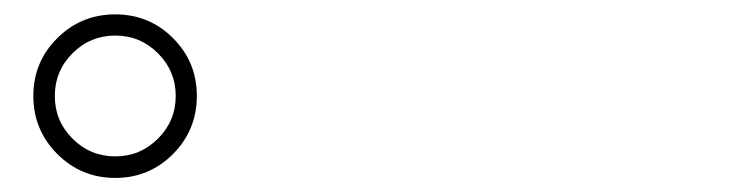

<svg xmlns="http://www.w3.org/2000/svg" viewBox="-20 -862 1040 270"><path d="M142.1 -611.8Q94.2 -611.8 60.5 -645.5Q26.9 -679.2 26.9 -727.1Q26.9 -774.9 60.5 -808.3Q94.2 -841.8 142.1 -841.8Q189.9 -841.8 223.4 -808.3Q256.8 -774.9 256.8 -727.1Q256.8 -679.2 223.4 -645.5Q189.9 -611.8 142.1 -611.8ZM142.1 -812Q106.9 -812 82 -787.1Q57.1 -762.2 57.1 -727.1Q57.1 -691.9 82 -667Q106.9 -642.1 142.1 -642.1Q177.2 -642.1 202.1 -667Q227.1 -691.9 227.1 -727.1Q227.1 -762.2 202.1 -787.1Q177.2 -812 142.1 -812Z"/></svg>

Font: Source Han Serif CN ExtraLight
Style: Regular
Weight: 250
Designer: Ryoko NISHIZUKA  (kana & ideographs); Frank Grießhammer (Latin, Greek & Cyrillic); Wenlong ZHANG  (bopomofo); Sandoll Co
Foundry: Adobe Systems Incorporated
Version: Version 1.001;PS 1.001;hotconv 16.6.54;makeotf.lib2.5.65590